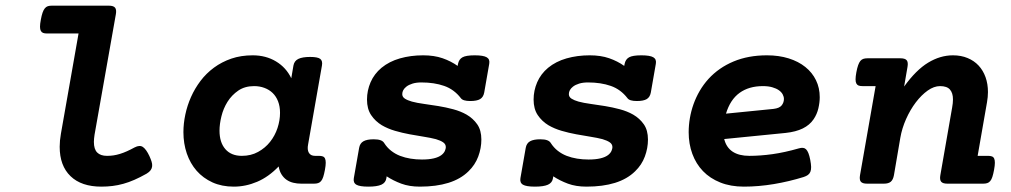

<svg xmlns="http://www.w3.org/2000/svg" viewBox="-20 -661 3638 691"><path d="M148.9 -540.5Q140.6 -540.5 135.3 -542.5Q129.9 -544.4 127 -549.8Q124 -555.2 124 -564.9Q124 -574.7 127 -590.3Q129.9 -606 133.3 -615.7Q136.7 -625.5 141.4 -631.1Q146 -636.7 152.1 -638.7Q158.2 -640.6 166.5 -640.6H371.6Q388.2 -640.6 394 -633.5Q399.9 -626.5 397 -609.9L320.3 -176.3Q319.3 -169.4 318.6 -162.8Q317.9 -156.2 317.9 -150.4Q317.9 -124 329.8 -112.1Q341.8 -100.1 365.2 -100.1Q377.4 -100.1 388.7 -101.8Q399.9 -103.5 411.9 -107.2Q423.8 -110.8 436.5 -116.5Q449.2 -122.1 464.4 -130.4Q482.9 -140.1 494.6 -131.8Q506.3 -123.5 517.6 -99.6Q522.5 -88.9 525.4 -79.8Q528.3 -70.8 527.6 -63Q526.9 -55.2 522.2 -48.6Q517.6 -42 507.8 -36.1Q484.4 -22.9 463.9 -13.9Q443.4 -4.9 423.8 0.5Q404.3 5.9 385 8.3Q365.7 10.7 344.7 10.7Q272.9 10.7 233.9 -26.9Q194.8 -64.5 194.8 -132.8Q194.8 -154.8 199.2 -179.7L262.7 -540.5Z M982.9 -62Q946.8 -24.4 905.5 -6.8Q864.3 10.7 821.3 10.7Q778.3 10.7 744.6 -4.6Q710.9 -20 687.7 -46.4Q664.6 -72.8 652.3 -108.6Q640.1 -144.5 640.1 -185.5Q640.1 -216.3 647 -248.8Q653.8 -281.2 667.5 -312Q681.2 -342.8 701.7 -369.9Q722.2 -397 750 -417.5Q777.8 -438 812.5 -450Q847.2 -461.9 889.6 -461.9Q937 -461.9 973.4 -439.9Q1009.8 -418 1028.3 -379.4L1036.1 -425.3Q1039.1 -441.9 1053.7 -449Q1068.4 -456.1 1096.2 -456.1Q1123.5 -456.1 1132.6 -449Q1141.6 -441.9 1138.7 -425.3L1088.9 -141.6Q1085 -122.1 1091.6 -111.1Q1098.1 -100.1 1113.8 -100.1H1127.9Q1136.2 -100.1 1141.6 -98.1Q1147 -96.2 1149.7 -90.6Q1152.3 -85 1152.3 -75.2Q1152.3 -65.4 1149.4 -49.8Q1146.5 -34.2 1143.3 -24.4Q1140.1 -14.6 1135.5 -9.3Q1130.9 -3.9 1124.8 -2Q1118.7 0 1110.4 0H1064Q1049.3 0 1035.9 -3.2Q1022.5 -6.3 1011.7 -13.7Q1001 -21 993.4 -33Q985.8 -44.9 982.9 -62ZM850.6 -100.1Q883.3 -100.1 908.9 -114.3Q934.6 -128.4 952.1 -150.6Q969.7 -172.9 978.8 -200.4Q987.8 -228 987.8 -254.9Q987.8 -278.3 980.7 -296.4Q973.6 -314.5 961.2 -326.4Q948.7 -338.4 931.6 -344.7Q914.6 -351.1 894.5 -351.1Q861.3 -351.1 837.6 -335Q814 -318.8 798.8 -294.7Q783.7 -270.5 776.9 -242.4Q770 -214.4 770 -190.9Q770 -148.4 791 -124.3Q812 -100.1 850.6 -100.1Z M1370.6 -20Q1368.2 -3.4 1352.5 3.7Q1336.9 10.7 1305.7 10.7Q1274.4 10.7 1262.5 3.7Q1250.5 -3.4 1253.4 -20L1272.5 -128.9Q1275.4 -145.5 1288.1 -152.6Q1300.8 -159.7 1324.7 -159.7Q1340.8 -159.7 1349.9 -156.2Q1358.9 -152.8 1362.8 -146Q1373 -129.9 1387.7 -118.4Q1402.3 -106.9 1419.9 -100.1Q1437.5 -93.3 1457.5 -90.1Q1477.5 -86.9 1498.5 -86.9Q1523.9 -86.9 1541.3 -91.1Q1558.6 -95.2 1568.8 -103Q1577.6 -109.9 1581.1 -117.9Q1584.5 -126 1584.5 -131.3Q1584.5 -142.1 1575 -148.7Q1565.4 -155.3 1548.8 -160.2Q1530.3 -165 1505.6 -168.9Q1481 -172.9 1454.3 -177.7Q1427.7 -182.6 1401.6 -190.2Q1375.5 -197.8 1354 -210.4Q1330.6 -224.6 1315.7 -246.8Q1300.8 -269 1300.8 -302.7Q1300.8 -335 1313.7 -365Q1326.7 -395 1353 -417Q1380.9 -439.9 1419.4 -450.9Q1458 -461.9 1502.9 -461.9Q1542.5 -461.9 1572.8 -451.4Q1603 -440.9 1627 -423.8L1628.4 -431.2Q1631.8 -447.8 1644.5 -454.8Q1657.2 -461.9 1688.5 -461.9Q1719.7 -461.9 1731.7 -454.8Q1743.7 -447.8 1740.7 -431.2L1722.7 -328.1Q1719.7 -311.5 1708 -304.4Q1696.3 -297.4 1672.4 -297.4Q1646 -297.4 1638.7 -307.6Q1614.3 -339.4 1578.6 -351.8Q1543 -364.3 1496.6 -364.3Q1478 -364.3 1464.6 -360.1Q1451.2 -356 1442.4 -349.1Q1427.7 -337.4 1427.7 -322.3Q1427.7 -312 1437.3 -305.9Q1446.8 -299.8 1462.4 -295.4Q1480.5 -290.5 1505.6 -287.1Q1530.8 -283.7 1557.6 -279.3Q1584.5 -274.9 1611.1 -267.8Q1637.7 -260.7 1659.2 -248.5Q1682.6 -234.9 1697.5 -213.6Q1712.4 -192.4 1712.4 -158.7Q1712.4 -127.9 1701.2 -97.7Q1689.9 -67.4 1666 -44.4Q1637.7 -16.6 1593.8 -2.9Q1549.8 10.7 1491.2 10.7Q1453.1 10.7 1424.3 0Q1395.5 -10.7 1371.6 -26.4Z M1970.2 -20Q1967.8 -3.4 1952.1 3.7Q1936.5 10.7 1905.3 10.7Q1874 10.7 1862.1 3.7Q1850.1 -3.4 1853 -20L1872.1 -128.9Q1875 -145.5 1887.7 -152.6Q1900.4 -159.7 1924.3 -159.7Q1940.4 -159.7 1949.5 -156.2Q1958.5 -152.8 1962.4 -146Q1972.7 -129.9 1987.3 -118.4Q2002 -106.9 2019.5 -100.1Q2037.1 -93.3 2057.1 -90.1Q2077.1 -86.9 2098.1 -86.9Q2123.5 -86.9 2140.9 -91.1Q2158.2 -95.2 2168.5 -103Q2177.2 -109.9 2180.7 -117.9Q2184.1 -126 2184.1 -131.3Q2184.1 -142.1 2174.6 -148.7Q2165 -155.3 2148.4 -160.2Q2129.9 -165 2105.2 -168.9Q2080.6 -172.9 2054 -177.7Q2027.3 -182.6 2001.2 -190.2Q1975.1 -197.8 1953.6 -210.4Q1930.2 -224.6 1915.3 -246.8Q1900.4 -269 1900.4 -302.7Q1900.4 -335 1913.3 -365Q1926.3 -395 1952.6 -417Q1980.5 -439.9 2019 -450.9Q2057.6 -461.9 2102.5 -461.9Q2142.1 -461.9 2172.4 -451.4Q2202.6 -440.9 2226.6 -423.8L2228 -431.2Q2231.4 -447.8 2244.1 -454.8Q2256.8 -461.9 2288.1 -461.9Q2319.3 -461.9 2331.3 -454.8Q2343.3 -447.8 2340.3 -431.2L2322.3 -328.1Q2319.3 -311.5 2307.6 -304.4Q2295.9 -297.4 2272 -297.4Q2245.6 -297.4 2238.3 -307.6Q2213.9 -339.4 2178.2 -351.8Q2142.6 -364.3 2096.2 -364.3Q2077.6 -364.3 2064.2 -360.1Q2050.8 -356 2042 -349.1Q2027.3 -337.4 2027.3 -322.3Q2027.3 -312 2036.9 -305.9Q2046.4 -299.8 2062 -295.4Q2080.1 -290.5 2105.2 -287.1Q2130.4 -283.7 2157.2 -279.3Q2184.1 -274.9 2210.7 -267.8Q2237.3 -260.7 2258.8 -248.5Q2282.2 -234.9 2297.1 -213.6Q2312 -192.4 2312 -158.7Q2312 -127.9 2300.8 -97.7Q2289.6 -67.4 2265.6 -44.4Q2237.3 -16.6 2193.4 -2.9Q2149.4 10.7 2090.8 10.7Q2052.7 10.7 2023.9 0Q1995.1 -10.7 1971.2 -26.4Z M2586.4 -160.6Q2593.8 -130.4 2616.7 -115.2Q2639.6 -100.1 2676.8 -100.1Q2716.3 -100.1 2760 -106.2Q2803.7 -112.3 2855 -127Q2863.3 -129.4 2869.6 -128.9Q2876 -128.4 2880.9 -123.8Q2885.7 -119.1 2889.4 -109.9Q2893.1 -100.6 2896 -85.9Q2898.9 -70.8 2899.2 -60.3Q2899.4 -49.8 2896.5 -42.7Q2893.6 -35.6 2887.5 -31.2Q2881.3 -26.9 2872.1 -23.9Q2820.3 -7.8 2765.1 1.5Q2710 10.7 2657.2 10.7Q2609.4 10.7 2572.3 -4.2Q2535.2 -19 2510 -45.2Q2484.9 -71.3 2471.7 -107.2Q2458.5 -143.1 2458.5 -185.1Q2458.5 -210.4 2462.9 -236.1Q2467.3 -261.7 2476.1 -286.4Q2484.9 -311 2498.3 -334Q2511.7 -356.9 2529.8 -377Q2566.9 -417.5 2619.9 -439.7Q2672.9 -461.9 2740.2 -461.9Q2783.2 -461.9 2818.4 -450.9Q2853.5 -439.9 2878.4 -419.9Q2903.3 -399.9 2916.7 -372.3Q2930.2 -344.7 2930.2 -311Q2930.2 -292.5 2925.3 -271.2Q2920.4 -250 2908.2 -231.9Q2894 -210.9 2869.1 -198.7Q2844.2 -186.5 2807.6 -182.6ZM2725.6 -351.1Q2675.3 -351.1 2641.6 -326.7Q2607.9 -302.2 2592.8 -252L2763.2 -269Q2785.2 -271.5 2793.2 -281.7Q2801.3 -292 2801.3 -304.7Q2801.3 -313 2796.9 -321.3Q2792.5 -329.6 2783.2 -336.2Q2773.9 -342.8 2759.5 -346.9Q2745.1 -351.1 2725.6 -351.1Z M3131.3 -351.1H3084Q3075.7 -351.1 3070.3 -353Q3064.9 -355 3062 -360.4Q3059.1 -365.7 3059.1 -375.5Q3059.1 -385.3 3062 -400.9Q3064.9 -416.5 3068.4 -426.3Q3071.8 -436 3076.4 -441.7Q3081.1 -447.3 3087.2 -449.2Q3093.3 -451.2 3101.6 -451.2H3220.7Q3237.3 -451.2 3243.2 -444.1Q3249 -437 3246.1 -420.4L3233.9 -349.6Q3276.9 -409.2 3320.3 -435.5Q3363.8 -461.9 3409.7 -461.9Q3439 -461.9 3462.4 -452.1Q3485.8 -442.4 3502 -425Q3518.1 -407.7 3526.9 -383.3Q3535.6 -358.9 3535.6 -329.6Q3535.6 -320.8 3534.7 -311.5Q3533.7 -302.2 3532.2 -293L3498.5 -100.1H3536.1Q3544.4 -100.1 3549.8 -98.1Q3555.2 -96.2 3557.9 -90.6Q3560.5 -85 3560.5 -75.2Q3560.5 -65.4 3557.6 -49.8Q3554.7 -34.2 3551.5 -24.4Q3548.3 -14.6 3543.7 -9.3Q3539.1 -3.9 3533 -2Q3526.9 0 3518.6 0H3389.6Q3373 0 3367.2 -7.1Q3361.3 -14.2 3364.3 -30.8L3406.7 -273.9Q3409.7 -290 3409.7 -303.2Q3409.7 -326.2 3398.9 -338.6Q3388.2 -351.1 3363.3 -351.1Q3341.3 -351.1 3318.6 -335Q3295.9 -318.8 3275.9 -292.5Q3255.9 -266.1 3241 -232.7Q3226.1 -199.2 3220.2 -165L3197.3 -30.8Q3194.3 -14.2 3186 -7.1Q3177.7 0 3161.1 0H3100.6Q3084 0 3078.1 -7.1Q3072.3 -14.2 3075.2 -30.8Z"/></svg>

Font: Courier Prime
Style: Bold Italic
Weight: 700
Monospace: yes
Designer: Alan Dague-Greene
Foundry: Quote-Unquote Apps
Version: Version 1.202